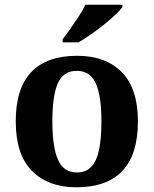

<svg xmlns="http://www.w3.org/2000/svg" viewBox="-20 -786 654 816"><path d="M304.9 10Q184.8 10 115.8 -59.6Q46.9 -129.2 46.9 -270.2Q46.9 -410.7 113 -479.8Q179.2 -548.9 308.1 -548.9Q428.2 -548.9 497.1 -479.8Q566.1 -410.7 566.1 -270.2Q566.1 -129.2 499.9 -59.6Q433.8 10 304.9 10ZM307 -53Q345.4 -53 368.4 -77.7Q391.5 -102.3 401.3 -150.9Q411.1 -199.6 411.1 -270.2Q411.1 -377.5 387.3 -431.2Q363.5 -484.9 305.9 -484.9Q248.4 -484.9 225.4 -431.2Q202.5 -377.5 202.5 -270.3Q202.5 -163.1 225.9 -108.1Q249.4 -53 307 -53ZM245.9 -619Q260.9 -638 279.3 -664Q297.6 -690 315.2 -717Q332.8 -744 342.8 -766H500.3V-756Q491.3 -743 470.1 -723Q448.9 -703 421.5 -681Q394 -659 365.8 -639.5Q337.6 -620 314.1 -606H245.9Z"/></svg>

Font: Noto Serif Ethiopic
Style: Regular
Weight: 400
Designer: Monotype Design Team
Foundry: Monotype Imaging Inc.
Version: Version 2.102